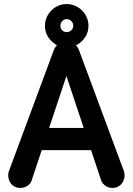

<svg xmlns="http://www.w3.org/2000/svg" viewBox="-20 -914 652 944"><path d="M80 10Q56 10 41 -4Q26 -18 22 -37.5Q18 -57 24 -73L244 -666Q253 -689 269 -699.5Q285 -710 307 -710Q329 -710 344.5 -699.5Q360 -689 369 -666L589 -73Q595 -55 590.5 -36Q586 -17 571 -3.5Q556 10 533 10Q514 10 498.5 -0.5Q483 -11 477 -28L292 -584H321L136 -28Q131 -11 115 -0.5Q99 10 80 10ZM134 -176V-285H469V-176ZM307 -681Q264 -681 232.5 -712.5Q201 -744 201 -787Q201 -816 215.5 -840.5Q230 -865 254 -879.5Q278 -894 307 -894Q337 -894 361.5 -879.5Q386 -865 400.5 -840.5Q415 -816 415 -787Q415 -758 400.5 -734Q386 -710 361.5 -695.5Q337 -681 307 -681ZM308 -756Q321 -756 330.5 -765Q340 -774 340 -787Q340 -801 330.5 -810.5Q321 -820 308 -820Q295 -820 286 -810.5Q277 -801 277 -787Q277 -774 286 -765Q295 -756 308 -756Z"/></svg>

Font: National Park SemiBold
Style: Regular
Weight: 600
Designer: Andrea Herstowski, Ben Hoepner
Version: Version 1.009